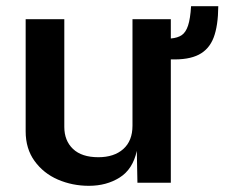

<svg xmlns="http://www.w3.org/2000/svg" viewBox="-20 -591 728 621"><path d="M63 -166V-529H188V-180.5Q188 -136 216.2 -109.2Q244.5 -82.5 298 -82.5Q349 -82.5 378.8 -109Q408.5 -135.5 408.5 -184.5V-529H532.5V-466.5Q555 -468.5 568 -477.5Q581 -486.5 588.2 -508.2Q595.5 -530 598 -571H686Q685.5 -507.5 671 -469.5Q656.5 -431.5 623 -414.2Q589.5 -397 532.5 -399V0H424.5L422.5 -103Q409.5 -43.5 367 -16.8Q324.5 10 267.5 10Q214 10 167.2 -10.2Q120.5 -30.5 91.8 -70.2Q63 -110 63 -166Z"/></svg>

Font: 1883 Sans SemiBold
Style: Regular
Weight: 600
Designer: 1883 Sans project is a fork of Public Sans.
Version: Version 1.009